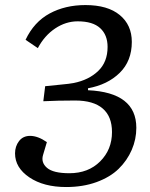

<svg xmlns="http://www.w3.org/2000/svg" viewBox="-20 -735 600 766"><path d="M82 -576.2Q115.7 -647.5 178 -681.2Q240.2 -714.8 320.8 -714.8Q409.7 -714.8 457.8 -675Q505.9 -635.3 505.9 -567.9Q505.9 -491.7 457.5 -444.3Q409.2 -397 331.1 -382.8V-375Q523.9 -366.2 523.9 -225.1Q523.9 -179.2 505.6 -137Q487.3 -94.7 453.4 -61.5Q419.4 -28.3 365.2 -8.5Q311 11.2 244.1 11.2Q154.3 11.2 97.2 -27.3Q40 -65.9 40 -123Q40 -151.4 55.9 -172.1Q71.8 -192.9 100.1 -192.9Q131.3 -192.9 167 -168L151.9 -117.2Q142.6 -86.9 167.5 -65.4Q192.4 -43.9 256.8 -43.9Q332.5 -43.9 379.6 -91.1Q426.8 -138.2 426.8 -208Q426.8 -270.5 389.6 -302.2Q352.5 -334 279.8 -334Q210 -334 152.8 -331.1L160.2 -391.1Q170.4 -392.6 215.6 -396.7Q260.7 -400.9 273.9 -403.8Q334.5 -416 371.8 -451.9Q409.2 -487.8 409.2 -547.9Q409.2 -595.7 379.6 -622.8Q350.1 -649.9 290 -649.9Q242.7 -649.9 200.2 -621.6Q157.7 -593.3 130.9 -543Z"/></svg>

Font: Literata Book
Style: Italic
Weight: 400
Italic angle: -3°
Designer: Latin by Veronika Burian and Jose Scaglione. Greek by Irene Vlachou. Cyrillic by Vera Evstafieva
Foundry: TypeTogether
Version: Version 1.003;PS 001.003;hotconv 1.0.88;makeotf.lib2.5.64775